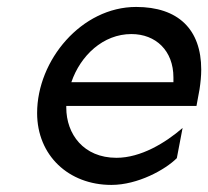

<svg xmlns="http://www.w3.org/2000/svg" viewBox="-20 -518 600 553"><path d="M358.4 -419.9C428.7 -419.9 479.5 -372.1 479.5 -294.9V-281.2H185.5C211.9 -358.4 277.3 -419.9 358.4 -419.9ZM372.1 -498C214.8 -498 86.9 -344.7 86.9 -192.4C86.9 -70.3 177.7 14.6 300.8 14.6C377 14.6 456.1 -29.3 489.3 -62.5L505.9 -149.4C456.1 -106.4 385.7 -63.5 315.4 -63.5C220.7 -63.5 170.9 -131.8 170.9 -208V-212.9H545.9L554.7 -260.7C557.6 -280.3 559.6 -298.8 559.6 -317.4C559.6 -433.6 493.2 -498 372.1 -498Z"/></svg>

Font: Sen-gleads
Style: Italic
Weight: 400
Designer: Kosal Sen, Philatype
Foundry: Philatype
Version: Version 1.004; ttfautohint (v1.8.3)